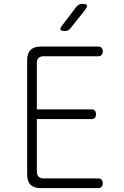

<svg xmlns="http://www.w3.org/2000/svg" viewBox="-20 -970 640 990"><path d="M170 -406H453Q464 -406 469.5 -399Q475 -392 475 -381Q475 -370 469.5 -363Q464 -356 453 -356H170V-85Q170 -68 179 -59Q188 -50 205 -50H487Q498 -50 504 -43Q510 -36 510 -25Q510 -14 504 -7Q498 0 487 0H190Q155 0 137.5 -17.5Q120 -35 120 -70V-660Q120 -695 137.5 -712.5Q155 -730 190 -730H487Q498 -730 504 -723Q510 -716 510 -705Q510 -694 504 -687Q498 -680 487 -680H205Q188 -680 179 -671.5Q170 -663 170 -645ZM314 -810Q296 -810 292.5 -817Q289 -824 300 -838L373 -934Q379 -942 387 -946Q395 -950 405 -950Q425 -950 428 -942.5Q431 -935 419 -919L343 -824Q338 -817 330.5 -813.5Q323 -810 314 -810Z"/></svg>

Font: Maple Mono Thin
Style: Regular
Weight: 250
Monospace: yes
Designer: subframe7536
Version: Version 7.000